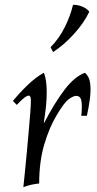

<svg xmlns="http://www.w3.org/2000/svg" viewBox="-20 -754 397 789"><path d="M76 15Q78 -6 82 -43.5Q86 -81 90 -126Q94 -171 98 -214.5Q102 -258 104.5 -292Q107 -326 107 -341Q107 -361 98 -361Q84 -361 49 -323L33 -339Q59 -371 92.5 -403.5Q126 -436 160 -455Q166 -442 169 -421.5Q172 -401 172 -376Q172 -346 169 -317Q166 -288 160 -250H162Q204 -331 245 -385Q286 -439 329 -455Q347 -440 350.5 -412Q354 -384 349.5 -349Q345 -314 337 -278H314Q318 -313 315 -336.5Q312 -360 293 -360Q281 -360 262 -346Q243 -332 212 -279Q182 -229 161.5 -159Q141 -89 141 0Q108 3 76 15ZM280 -734Q297 -735 316.5 -727.5Q336 -720 347 -706Q326 -661 284.5 -615Q243 -569 198 -540L188 -560Q224 -597 247 -644Q270 -691 280 -734Z"/></svg>

Font: Bona Nova
Style: Italic
Weight: 400
Italic angle: -4°
Designer: Mateusz Machalski
Foundry: Capitalics
Version: Version 4.001; ttfautohint (v1.8.3)